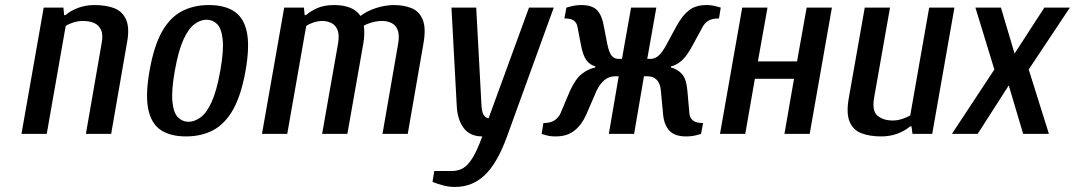

<svg xmlns="http://www.w3.org/2000/svg" viewBox="-20 -530 4255 760"><path d="M65 0 153 -500H231L234 -470H239Q260 -488 289.5 -499Q319 -510 354 -510Q400 -510 432.5 -497.5Q465 -485 479.5 -451.5Q494 -418 482 -357L420 0H320L382 -357Q389 -392 380 -411.5Q371 -431 352.5 -439Q334 -447 308 -447Q289 -447 270 -441Q251 -435 240 -427L165 0Z M716 10Q655 10 617 -15Q579 -40 567 -97Q555 -154 572 -250Q589 -347 620.5 -403.5Q652 -460 699 -485Q746 -510 807 -510Q869 -510 907 -485Q945 -460 957 -403.5Q969 -347 952 -250Q935 -154 903 -97Q871 -40 824.5 -15Q778 10 716 10ZM726 -48Q750 -48 774 -65.5Q798 -83 818 -127Q838 -171 852 -250Q866 -329 861.5 -373Q857 -417 839.5 -434.5Q822 -452 798 -452Q774 -452 750 -434.5Q726 -417 706 -373Q686 -329 672 -250Q658 -171 662.5 -127Q667 -83 684.5 -65.5Q702 -48 726 -48Z M1017 0 1105 -500H1183L1186 -470H1191Q1212 -488 1238.5 -499Q1265 -510 1303 -510Q1338 -510 1364.5 -500Q1391 -490 1407 -467Q1435 -488 1471 -499Q1507 -510 1539 -510Q1579 -510 1609.5 -497.5Q1640 -485 1653.5 -451.5Q1667 -418 1656 -357L1594 0H1494L1556 -357Q1562 -392 1554 -411.5Q1546 -431 1529.5 -439Q1513 -447 1494 -447Q1473 -447 1453 -441.5Q1433 -436 1420 -428Q1422 -417 1422 -398.5Q1422 -380 1418 -357L1355 0H1255L1318 -357Q1324 -392 1316 -411.5Q1308 -431 1291.5 -439Q1275 -447 1257 -447Q1238 -447 1220.5 -441Q1203 -435 1192 -427L1117 0Z M1781 210Q1756 210 1732.5 203.5Q1709 197 1692 190L1699 147H1768Q1793 147 1812.5 136Q1832 125 1850.5 95Q1869 65 1889 10Q1841 10 1816 -22.5Q1791 -55 1788 -110L1767 -500H1865L1886 -110Q1888 -82 1896.5 -72Q1905 -62 1914 -62L2074 -500H2172L1987 10Q1949 115 1899.5 162.5Q1850 210 1781 210Z M2180 10Q2157 10 2140.5 5Q2124 0 2124 0L2131 -43Q2160 -43 2175.5 -54Q2191 -65 2198 -80L2236 -170Q2258 -218 2283 -237.5Q2308 -257 2336 -263L2337 -267Q2315 -273 2301 -292Q2287 -311 2279 -355L2266 -423Q2264 -437 2253.5 -447Q2243 -457 2214 -457L2222 -500Q2222 -500 2241 -505Q2260 -510 2281 -510Q2324 -510 2343.5 -489.5Q2363 -469 2370 -427L2384 -355Q2391 -321 2401.5 -309Q2412 -297 2427 -297H2442L2478 -500H2578L2542 -297H2557Q2571 -297 2586 -309Q2601 -321 2619 -355L2658 -427Q2681 -469 2707.5 -489.5Q2734 -510 2776 -510Q2797 -510 2815 -505Q2833 -500 2833 -500L2826 -457Q2797 -457 2782.5 -447Q2768 -437 2761 -423L2724 -355Q2701 -311 2680.5 -292Q2660 -273 2636 -267L2635 -263Q2661 -257 2679 -237.5Q2697 -218 2701 -170L2709 -80Q2710 -65 2722 -54Q2734 -43 2763 -43L2755 0Q2755 0 2737 5Q2719 10 2695 10Q2651 10 2630 -12.5Q2609 -35 2605 -75L2596 -170Q2594 -199 2580 -213.5Q2566 -228 2544 -228H2529L2490 0H2390L2429 -228H2414Q2369 -228 2341 -170L2300 -75Q2282 -35 2253 -12.5Q2224 10 2180 10Z M2830 0 2918 -500H3018L2980 -287H3135L3173 -500H3273L3185 0H3085L3123 -218H2968L2930 0Z M3468 10Q3423 10 3390 -2.5Q3357 -15 3343 -48.5Q3329 -82 3340 -143L3403 -500H3503L3440 -143Q3431 -91 3453.5 -72Q3476 -53 3514 -53Q3533 -53 3552 -59.5Q3571 -66 3583 -73L3658 -500H3758L3670 0H3592L3588 -30H3583Q3562 -12 3532.5 -1Q3503 10 3468 10Z M3748 0 3916 -255 3841 -500H3942L3996 -318L4114 -500H4215L4052 -255L4132 0H4030L3973 -192L3850 0Z"/></svg>

Font: Cuprum Medium
Style: Italic
Weight: 500
Italic angle: -10°
Version: Version 3.000